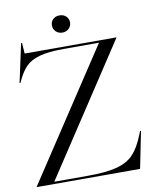

<svg xmlns="http://www.w3.org/2000/svg" viewBox="-95 -952 824 1023"><g transform="rotate(-10 317.0 -440.0)"><path d="M20 -2 480 -700H288Q206 -700 158 -686.5Q110 -673 84 -646.5Q58 -620 37 -575L31 -562H26L71 -770H76L80 -712H576V-710L117 -12H298Q399 -12 456.5 -27.5Q514 -43 547 -78Q580 -113 606 -179L614 -199H619L579 0H20ZM249 -834Q249 -854 262.5 -867Q276 -880 298 -880Q319 -880 333 -867Q347 -854 347 -834Q347 -814 333 -800.5Q319 -787 298 -787Q277 -787 263 -800.5Q249 -814 249 -834Z"/></g></svg>

Font: Nyght Serif Light
Style: Regular
Weight: 300
Designer: Maksym Kobuzan
Version: Version 0.410